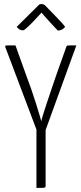

<svg xmlns="http://www.w3.org/2000/svg" viewBox="-20 -923 400 943"><path d="M193 -254 171 -255 6 -692Q5 -697 6.5 -698.5Q8 -700 19.5 -700Q31 -700 56 -700L108 -555Q120 -524 133 -486.5Q146 -449 157 -414Q168 -379 175 -355Q182 -331 183 -327Q183 -331 190 -355Q197 -379 209 -414Q221 -449 233.5 -487Q246 -525 257 -556L305 -691Q306 -696 309 -698Q312 -700 322 -700Q332 -700 355 -700ZM159 0V-316H204V-12Q204 -6 202.5 -3.5Q201 -1 191.5 -0.5Q182 0 159 0ZM264 -773Q264 -773 252.5 -785Q241 -797 226 -813.5Q211 -830 198.5 -844Q186 -858 184 -861Q184 -861 172 -848Q160 -835 143.5 -817.5Q127 -800 112.5 -787Q98 -774 94 -774Q81 -774 73 -780.5Q65 -787 62 -791L173 -901Q178 -903 185 -903Q189 -903 193.5 -901.5Q198 -900 203 -895Q203 -895 217.5 -880Q232 -865 251 -845.5Q270 -826 284.5 -810Q299 -794 299 -791Q299 -788 288.5 -780.5Q278 -773 264 -773Z"/></svg>

Font: Yanone Kaffeesatz ExtraLight Light
Style: Regular
Weight: 300
Version: Version 2.003